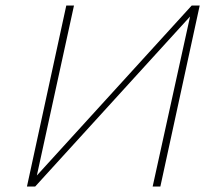

<svg xmlns="http://www.w3.org/2000/svg" viewBox="-20 -678 771 698"><path d="M563 0H535L671 -618L108 0H78L221 -658H249L114 -40L677 -658H706Z"/></svg>

Font: Ysabeau Infant Extralight
Style: Italic
Weight: 200
Italic angle: -12°
Designer: Christian Thalmann (Catharsis Fonts)
Version: Version 0.003